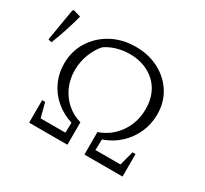

<svg xmlns="http://www.w3.org/2000/svg" viewBox="-134 -857 1130 1056"><g transform="rotate(30 430.5 -329.5)"><path d="M154 0V-143H173L197 -52H354L356 -116Q296 -135 251.5 -173Q207 -211 182.5 -264Q158 -317 158 -378Q158 -457 197 -519.5Q236 -582 303 -618.5Q370 -655 455 -655Q538 -655 603 -620.5Q668 -586 705 -526.5Q742 -467 742 -390Q742 -330 718 -276Q694 -222 650.5 -181.5Q607 -141 547 -120L545 -52H704L728 -143H747V0H505V-143Q581 -169 626.5 -234.5Q672 -300 672 -385Q672 -451 644 -500Q616 -549 564.5 -576.5Q513 -604 446 -604Q404 -604 364.5 -592.5Q325 -581 295 -560Q264 -526 245.5 -477Q227 -428 227 -376Q227 -320 248 -272.5Q269 -225 307.5 -191Q346 -157 396 -143H397V0ZM39 -444 17 -450 51 -652 58 -659 105 -645Q78 -542 39 -444Z"/></g></svg>

Font: Piazzolla Light
Style: Regular
Weight: 300
Designer: Juan Pablo del Peral
Foundry: Huerta Tipografica
Version: Version 1.330